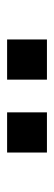

<svg xmlns="http://www.w3.org/2000/svg" viewBox="174 -931 152 540"><g transform="rotate(-90 250.0 -661.0)"><path d="M296 -605V-717H409V-605ZM91 -605V-717H204V-605Z"/></g></svg>

Font: Nunito Sans 8pt SemiBold
Style: Regular
Weight: 600
Version: Version 3.101;gftools[0.9.27]